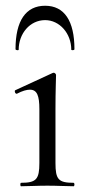

<svg xmlns="http://www.w3.org/2000/svg" viewBox="-20 -648 313 668"><path d="M53 0C78 0 110 -2 145 -2C180 -2 212 0 236 0C240 0 240 -12 236 -12C183 -12 173 -24 173 -81V-269C173 -333 175 -376 175 -387C175 -391 170 -395 167 -395C166 -395 166 -395 163 -394L33 -334C29 -332 33 -320 39 -322C58 -332 73 -336 84 -336C109 -336 117 -315 117 -268V-81C117 -24 106 -12 53 -12C50 -12 50 0 53 0ZM45 -475C45 -531 84 -578 137 -578C187 -578 228 -532 228 -475C228 -473 239 -472 239 -477C239 -575 204 -628 137 -628C70 -628 34 -576 34 -477C34 -473 45 -472 45 -475Z"/></svg>

Font: Cormorant Garamond
Style: Regular
Weight: 400
Designer: Christian Thalmann (Catharsis Fonts)
Foundry: Catharsis Fonts
Version: Version 4.002;Glyphs 3.4 (3410)